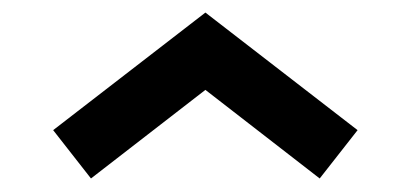

<svg xmlns="http://www.w3.org/2000/svg" viewBox="-20 -872 638 298"><path d="M298.8 -732.5 121.2 -595 62.5 -670 298.8 -852.5 535 -670 476.2 -595Z"/></svg>

Font: Abordage
Style: Regular
Weight: 400
Designer: Ange Degheest & Eugénie Bidaut
Foundry: Velvetyne Type Foundry
Version: Version 1.000;FEAKit 1.0